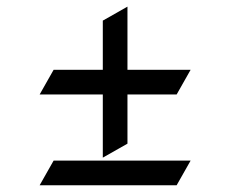

<svg xmlns="http://www.w3.org/2000/svg" viewBox="-20 -675 684 570"><path d="M358.4 -655.3V-467.8H545.9L504.4 -394.5H358.4V-248.5L285.2 -207V-394.5H97.7L139.2 -467.8H285.2V-613.8ZM139.2 -198.2H545.9L504.4 -125H97.7Z"/></svg>

Font: Modern Antiqua
Style: Book
Weight: 400
Designer: Wojciech Kalinowski "wmk69" (wmk69@o2.pl)
Foundry: Wojciech Kalinowski "wmk69" (wmk69@o2.pl)
Version: Version 3.1.0; 2021-05-28